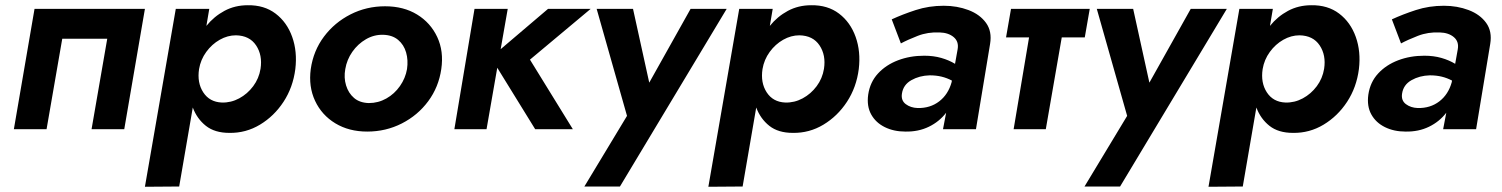

<svg xmlns="http://www.w3.org/2000/svg" viewBox="-20 -494 5742 734"><path d="M534 -460 455 0H330L390 -346H218L158 0H33L112 -460Z M665 219 534 220 652 -460H780L769 -395Q798 -431 838 -452.5Q878 -474 927 -474Q990 -475 1033.5 -442Q1077 -409 1097 -353Q1117 -297 1109 -230Q1100 -160 1064 -105Q1028 -50 974 -17.5Q920 15 857 14Q801 14 767 -13Q733 -40 717 -83ZM976 -231Q984 -283 959 -320.5Q934 -358 882 -359Q850 -359 820 -342Q790 -325 768.5 -295.5Q747 -266 741 -230Q733 -178 757 -141Q781 -104 828 -102Q863 -101 894.5 -118Q926 -135 948 -164.5Q970 -194 976 -231Z M1168 -230Q1178 -300 1218.5 -354Q1259 -408 1320 -439Q1381 -470 1452 -470Q1523 -470 1574.5 -438.5Q1626 -407 1651.5 -352.5Q1677 -298 1667 -230Q1657 -161 1617 -107Q1577 -53 1516 -22Q1455 9 1384 9Q1314 9 1262 -22.5Q1210 -54 1184.5 -108.5Q1159 -163 1168 -230ZM1300 -230Q1294 -197 1303 -167.5Q1312 -138 1333.5 -119.5Q1355 -101 1390 -100Q1426 -100 1457 -117.5Q1488 -135 1509 -165Q1530 -195 1536 -230Q1541 -264 1532.5 -293.5Q1524 -323 1502 -341.5Q1480 -360 1445 -361Q1410 -362 1379 -344Q1348 -326 1327 -296Q1306 -266 1300 -230Z M1794 -460H1921L1894 -306L2075 -460H2238L2006 -266L2170 0H2026L1881 -235L1840 0H1717Z M2758 -460 2350 219H2214L2377 -51L2261 -460H2400L2462 -178L2620 -460Z M2819 219 2688 220 2806 -460H2934L2923 -395Q2952 -431 2992 -452.5Q3032 -474 3081 -474Q3144 -475 3187.5 -442Q3231 -409 3251 -353Q3271 -297 3263 -230Q3254 -160 3218 -105Q3182 -50 3128 -17.5Q3074 15 3011 14Q2955 14 2921 -13Q2887 -40 2871 -83ZM3130 -231Q3138 -283 3113 -320.5Q3088 -358 3036 -359Q3004 -359 2974 -342Q2944 -325 2922.5 -295.5Q2901 -266 2895 -230Q2887 -178 2911 -141Q2935 -104 2982 -102Q3017 -101 3048.5 -118Q3080 -135 3102 -164.5Q3124 -194 3130 -231Z M3424 -328 3389 -420Q3430 -439 3480.5 -455.5Q3531 -472 3588 -472Q3639 -472 3682.5 -455.5Q3726 -439 3749.5 -406.5Q3773 -374 3765 -326L3711 0H3585L3597 -63Q3571 -29 3531 -9.5Q3491 10 3441 9Q3397 9 3362.5 -8Q3328 -25 3310.5 -56.5Q3293 -88 3299 -132Q3306 -180 3336.5 -213Q3367 -246 3413 -263.5Q3459 -281 3513 -281Q3549 -281 3578.5 -272.5Q3608 -264 3631 -250L3641 -306Q3646 -335 3626 -352Q3606 -369 3572 -370Q3527 -372 3488.5 -357Q3450 -342 3424 -328ZM3428 -136Q3424 -110 3442.5 -96Q3461 -82 3488 -81Q3536 -80 3570.5 -106.5Q3605 -133 3618 -180L3619 -186Q3600 -196 3579.5 -201Q3559 -206 3534 -206Q3495 -205 3464 -187.5Q3433 -170 3428 -136Z M3845 -460H4146L4127 -351H4039L3978 0H3855L3914 -351H3826Z M4670 -460 4262 219H4126L4289 -51L4173 -460H4312L4374 -178L4532 -460Z M4731 219 4600 220 4718 -460H4846L4835 -395Q4864 -431 4904 -452.5Q4944 -474 4993 -474Q5056 -475 5099.5 -442Q5143 -409 5163 -353Q5183 -297 5175 -230Q5166 -160 5130 -105Q5094 -50 5040 -17.5Q4986 15 4923 14Q4867 14 4833 -13Q4799 -40 4783 -83ZM5042 -231Q5050 -283 5025 -320.5Q5000 -358 4948 -359Q4916 -359 4886 -342Q4856 -325 4834.5 -295.5Q4813 -266 4807 -230Q4799 -178 4823 -141Q4847 -104 4894 -102Q4929 -101 4960.5 -118Q4992 -135 5014 -164.5Q5036 -194 5042 -231Z M5336 -328 5301 -420Q5342 -439 5392.5 -455.5Q5443 -472 5500 -472Q5551 -472 5594.5 -455.5Q5638 -439 5661.5 -406.5Q5685 -374 5677 -326L5623 0H5497L5509 -63Q5483 -29 5443 -9.5Q5403 10 5353 9Q5309 9 5274.5 -8Q5240 -25 5222.5 -56.5Q5205 -88 5211 -132Q5218 -180 5248.5 -213Q5279 -246 5325 -263.5Q5371 -281 5425 -281Q5461 -281 5490.5 -272.5Q5520 -264 5543 -250L5553 -306Q5558 -335 5538 -352Q5518 -369 5484 -370Q5439 -372 5400.5 -357Q5362 -342 5336 -328ZM5340 -136Q5336 -110 5354.5 -96Q5373 -82 5400 -81Q5448 -80 5482.5 -106.5Q5517 -133 5530 -180L5531 -186Q5512 -196 5491.5 -201Q5471 -206 5446 -206Q5407 -205 5376 -187.5Q5345 -170 5340 -136Z"/></svg>

Font: Von Semi
Style: Italic
Weight: 600
Version: Version 4.000; ttfautohint (v1.8.4.7-5d5b)